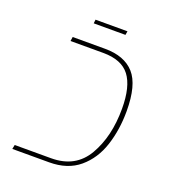

<svg xmlns="http://www.w3.org/2000/svg" viewBox="-124 -759 762 853"><g transform="rotate(20 257.0 -333.0)"><path d="M35 -20H207Q322 -20 375 -111.5Q428 -203 428 -334Q428 -439 390 -489Q352 -539 265 -539H110L113 -559H266Q358 -559 404.5 -507Q451 -455 451 -331Q451 -243 426.5 -168Q402 -93 347 -46.5Q292 0 205 0H31ZM182 -666H333L330 -648H180Z"/></g></svg>

Font: FiraGO Thin
Style: Italic
Weight: 100
Italic angle: -8°
Designer: bBox Type GmbH
Foundry: bBox Type GmbH
Version: Version 1.001